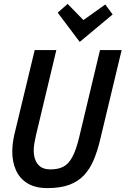

<svg xmlns="http://www.w3.org/2000/svg" viewBox="-20 -950 644 985"><path d="M223 15Q161 15 121 -9.5Q81 -34 62 -76.5Q43 -119 43 -172Q43 -192 45.5 -213Q48 -234 53 -257L158 -693H269L165 -258Q160 -236 156.5 -216Q153 -196 153 -178Q153 -151 161.5 -129Q170 -107 188.5 -94Q207 -81 240 -81Q278 -81 304.5 -94.5Q331 -108 350.5 -143.5Q370 -179 386 -245L493 -693H604L494 -234Q480 -175 460.5 -129Q441 -83 411 -51Q381 -19 335.5 -2Q290 15 223 15ZM389 -735 276 -885 327 -930 408 -847 520 -927 558 -876Z"/></svg>

Font: Ubuntu Sans Mono Medium
Style: Italic
Weight: 500
Italic angle: -13.5°
Monospace: yes
Designer: Dalton Maag Ltd
Foundry: Dalton Maag Ltd
Version: Version 1.006